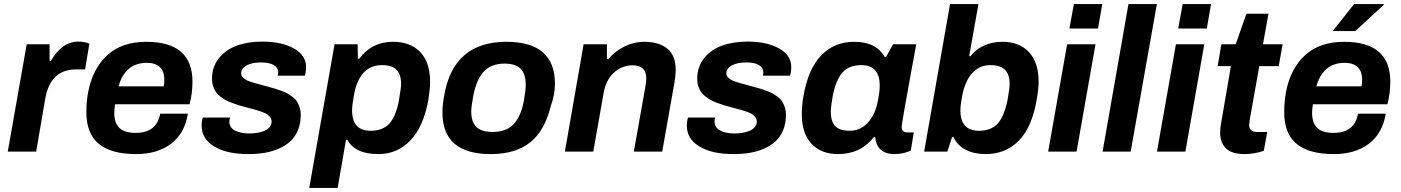

<svg xmlns="http://www.w3.org/2000/svg" viewBox="-20 -743 6865 941"><path d="M18.1 0 110.8 -525.9H223.1V-443.8H229Q283.7 -539.1 363.8 -539.1Q395 -539.1 418 -528.8L397 -402.8H353Q227.5 -402.8 202.1 -261.2L157.2 0Z M647 12.2Q524.9 12.2 464.1 -38.1Q403.3 -88.4 403.3 -192.9Q403.3 -249.5 413.1 -296.9Q435.1 -407.7 506.1 -472.9Q577.1 -538.1 697.3 -538.1Q923.3 -538.1 923.3 -342.8Q923.3 -287.1 909.2 -231.9H543.9Q540 -203.6 540 -190.9Q540 -140.1 565.2 -116Q590.3 -91.8 645 -91.8Q748.5 -91.8 765.1 -186H900.9Q885.3 -88.9 818.1 -38.3Q751 12.2 647 12.2ZM561 -319.8H782.2Q785.2 -332 785.2 -352.1Q785.2 -394 762.9 -414.6Q740.7 -435.1 700.2 -435.1Q593.3 -435.1 561 -319.8Z M1197.3 12.2Q1091.3 12.2 1029.8 -25.1Q968.3 -62.5 968.3 -127Q968.3 -149.4 974.1 -167H1107.9Q1104 -157.7 1104 -147.9Q1104 -117.7 1131.3 -103.3Q1158.7 -88.9 1201.2 -88.9Q1221.2 -88.9 1239.5 -91.8Q1257.8 -94.7 1274.4 -101.3Q1291 -107.9 1301 -119.6Q1311 -131.3 1311 -147Q1311 -153.8 1309.1 -159.7Q1307.1 -165.5 1302.5 -170.7Q1297.9 -175.8 1293.2 -179.9Q1288.6 -184.1 1279.8 -188Q1271 -191.9 1264.4 -194.6Q1257.8 -197.3 1246.1 -200.7Q1234.4 -204.1 1227.1 -206.3Q1219.7 -208.5 1205.6 -212.2Q1191.4 -215.8 1184.1 -217.8Q1163.6 -223.1 1150.1 -227.3Q1136.7 -231.4 1117.7 -238.5Q1098.6 -245.6 1086.2 -252.4Q1073.7 -259.3 1059.8 -270Q1045.9 -280.8 1037.8 -292.7Q1029.8 -304.7 1024.4 -320.8Q1019 -336.9 1019 -356Q1019 -415 1052.5 -457.3Q1085.9 -499.5 1140.6 -519.3Q1195.3 -539.1 1266.1 -539.1Q1360.8 -539.1 1420.4 -505.6Q1480 -472.2 1480 -414.1Q1480 -389.6 1474.1 -372.1H1341.3Q1343.3 -383.8 1343.3 -387.2Q1343.3 -411.1 1321.8 -424.1Q1300.3 -437 1260.3 -437Q1215.3 -437 1188.7 -422.4Q1162.1 -407.7 1162.1 -384.8Q1162.1 -377 1165 -370.6Q1168 -364.3 1174.8 -359.1Q1181.6 -354 1188.7 -350.1Q1195.8 -346.2 1208 -342.3Q1220.2 -338.4 1229.5 -335.7Q1238.8 -333 1254.6 -328.9Q1270.5 -324.7 1280.3 -321.8Q1285.2 -320.3 1294.4 -317.9Q1316.4 -312 1327.6 -308.6Q1338.9 -305.2 1358.6 -298.1Q1378.4 -291 1389.4 -284.7Q1400.4 -278.3 1414.6 -267.6Q1428.7 -256.8 1436 -244.9Q1443.4 -232.9 1448.7 -216.3Q1454.1 -199.7 1454.1 -180.2Q1454.1 -138.7 1440.4 -105.5Q1426.8 -72.3 1403.1 -50.5Q1379.4 -28.8 1346.4 -14.4Q1313.5 0 1276.6 6.1Q1239.7 12.2 1197.3 12.2Z M1495.6 178.2 1619.6 -525.9H1732.9L1733.9 -455.1H1740.7Q1801.8 -538.1 1905.8 -538.1Q1992.2 -538.1 2040 -487.5Q2087.9 -437 2087.9 -341.8Q2087.9 -308.6 2079.6 -253.9Q2055.2 -121.1 1991 -54.4Q1926.8 12.2 1835 12.2Q1719.7 12.2 1682.6 -58.1H1675.8L1634.8 178.2ZM1795.9 -102.1Q1856.4 -102.1 1888.4 -137.5Q1920.4 -172.9 1934.6 -248Q1945.8 -312.5 1945.8 -332Q1945.8 -378.4 1923.3 -401.1Q1900.9 -423.8 1852.5 -423.8Q1739.3 -423.8 1713.9 -272Q1705.6 -227.1 1705.6 -202.1Q1705.6 -102.1 1795.9 -102.1Z M2384.8 12.2Q2148.4 12.2 2148.4 -191.9Q2148.4 -226.6 2156.7 -273.9Q2201.7 -538.1 2461.9 -538.1Q2699.7 -538.1 2699.7 -333Q2699.7 -277.3 2678.7 -221.2Q2649.4 -101.6 2577.6 -44.7Q2505.9 12.2 2384.8 12.2ZM2394.5 -96.2Q2460.4 -96.2 2496.8 -134Q2533.2 -171.9 2547.9 -251Q2556.6 -299.3 2556.6 -329.1Q2556.6 -380.4 2531.7 -405.8Q2506.8 -431.2 2452.6 -431.2Q2387.2 -431.2 2351.3 -392.6Q2315.4 -354 2299.8 -274.9Q2289.6 -218.8 2289.6 -196.8Q2289.6 -145.5 2314.7 -120.8Q2339.8 -96.2 2394.5 -96.2Z M2748.5 0 2840.3 -525.9H2954.6V-453.1H2961.4Q2992.2 -491.2 3039.6 -514.6Q3086.9 -538.1 3137.7 -538.1Q3209.5 -538.1 3250.5 -504.6Q3291.5 -471.2 3291.5 -401.9Q3291.5 -371.1 3283.7 -328.1L3225.6 0H3086.4L3142.6 -315.9Q3147.5 -342.8 3147.5 -358.9Q3147.5 -422.9 3080.6 -422.9Q3028.3 -422.9 2989 -387Q2949.7 -351.1 2938.5 -288.1L2887.7 0Z M3575.2 12.2Q3469.2 12.2 3407.7 -25.1Q3346.2 -62.5 3346.2 -127Q3346.2 -149.4 3352.1 -167H3485.8Q3481.9 -157.7 3481.9 -147.9Q3481.9 -117.7 3509.3 -103.3Q3536.6 -88.9 3579.1 -88.9Q3599.1 -88.9 3617.4 -91.8Q3635.7 -94.7 3652.3 -101.3Q3668.9 -107.9 3679 -119.6Q3689 -131.3 3689 -147Q3689 -153.8 3687 -159.7Q3685.1 -165.5 3680.4 -170.7Q3675.8 -175.8 3671.1 -179.9Q3666.5 -184.1 3657.7 -188Q3648.9 -191.9 3642.3 -194.6Q3635.7 -197.3 3624 -200.7Q3612.3 -204.1 3605 -206.3Q3597.7 -208.5 3583.5 -212.2Q3569.3 -215.8 3562 -217.8Q3541.5 -223.1 3528.1 -227.3Q3514.6 -231.4 3495.6 -238.5Q3476.6 -245.6 3464.1 -252.4Q3451.7 -259.3 3437.7 -270Q3423.8 -280.8 3415.8 -292.7Q3407.7 -304.7 3402.3 -320.8Q3397 -336.9 3397 -356Q3397 -415 3430.4 -457.3Q3463.9 -499.5 3518.6 -519.3Q3573.2 -539.1 3644 -539.1Q3738.8 -539.1 3798.3 -505.6Q3857.9 -472.2 3857.9 -414.1Q3857.9 -389.6 3852.1 -372.1H3719.2Q3721.2 -383.8 3721.2 -387.2Q3721.2 -411.1 3699.7 -424.1Q3678.2 -437 3638.2 -437Q3593.3 -437 3566.7 -422.4Q3540 -407.7 3540 -384.8Q3540 -377 3543 -370.6Q3545.9 -364.3 3552.7 -359.1Q3559.6 -354 3566.7 -350.1Q3573.7 -346.2 3585.9 -342.3Q3598.1 -338.4 3607.4 -335.7Q3616.7 -333 3632.6 -328.9Q3648.4 -324.7 3658.2 -321.8Q3663.1 -320.3 3672.4 -317.9Q3694.3 -312 3705.6 -308.6Q3716.8 -305.2 3736.6 -298.1Q3756.3 -291 3767.3 -284.7Q3778.3 -278.3 3792.5 -267.6Q3806.6 -256.8 3814 -244.9Q3821.3 -232.9 3826.7 -216.3Q3832 -199.7 3832 -180.2Q3832 -138.7 3818.4 -105.5Q3804.7 -72.3 3781 -50.5Q3757.3 -28.8 3724.4 -14.4Q3691.4 0 3654.5 6.1Q3617.7 12.2 3575.2 12.2Z M4086.9 12.2Q4004.4 12.2 3957 -38.6Q3909.7 -89.4 3909.7 -183.1Q3909.7 -226.6 3917.5 -271Q3940.9 -405.8 4005.1 -471.9Q4069.3 -538.1 4166.5 -538.1Q4273.9 -538.1 4315.9 -463.9H4322.8L4356.9 -525.9H4470.7L4446.8 -397Q4398.9 -135.3 4398.9 -121.1Q4398.9 -94.2 4426.8 -94.2H4458.5L4443.8 -4.9Q4406.2 12.2 4363.8 12.2Q4306.6 12.2 4282.7 -25.9Q4271 -47.4 4269.5 -70.8H4262.7Q4197.8 12.2 4086.9 12.2ZM4144.5 -102.1Q4197.3 -102.1 4234.1 -142.6Q4271 -183.1 4283.7 -254.9Q4291.5 -294.9 4291.5 -324.2Q4291.5 -423.8 4201.7 -423.8Q4141.1 -423.8 4109.1 -387.9Q4077.1 -352.1 4061.5 -273.9Q4051.8 -220.2 4051.8 -194.8Q4051.8 -147.5 4073.7 -124.8Q4095.7 -102.1 4144.5 -102.1Z M4811 12.2Q4754.9 12.2 4713.9 -8.5Q4672.9 -29.3 4653.3 -70.8H4646L4623 0H4509.3L4636.2 -723.1H4775.4L4730 -467.8H4736.3Q4793.5 -538.1 4893.1 -538.1Q4975.6 -538.1 5022.9 -487.8Q5070.3 -437.5 5070.3 -342.8Q5070.3 -306.6 5061 -255.9Q5038.6 -120.6 4973.9 -54.2Q4909.2 12.2 4811 12.2ZM4777.3 -102.1Q4838.4 -102.1 4870.4 -138.2Q4902.3 -174.3 4918 -252.9Q4928.2 -309.6 4928.2 -331.1Q4928.2 -377.9 4905.5 -400.9Q4882.8 -423.8 4834 -423.8Q4779.8 -423.8 4744.1 -383.8Q4708.5 -343.8 4695.3 -271Q4687 -228.5 4687 -202.1Q4687 -102.1 4777.3 -102.1Z M5221.2 -603 5243.2 -723.1H5382.3L5361.3 -603ZM5117.2 0 5210 -525.9H5349.1L5256.3 0Z M5383.8 0 5510.7 -723.1H5649.9L5521.5 0Z M5754.4 -603 5776.4 -723.1H5915.5L5894.5 -603ZM5650.4 0 5743.2 -525.9H5882.3L5789.6 0Z M6080.1 12.2Q6017.6 12.2 5988.8 -15.6Q5960 -43.5 5960 -92.8Q5960 -113.8 5964.8 -140.1L6012.7 -418.9H5947.8L5965.8 -525.9H6036.1L6088.9 -675.8H6196.8L6169.9 -525.9H6266.1L6247.1 -418.9H6151.9L6106 -162.1Q6102.1 -134.8 6102.1 -130.9Q6102.1 -96.2 6142.1 -96.2H6190.9L6173.8 -3.9Q6126.5 12.2 6080.1 12.2Z M6511.7 -590.8 6616.7 -723.1H6761.7L6762.7 -720.2L6622.6 -590.8ZM6517.6 12.2Q6395.5 12.2 6334.7 -38.1Q6273.9 -88.4 6273.9 -192.9Q6273.9 -249.5 6283.7 -296.9Q6305.7 -407.7 6376.7 -472.9Q6447.8 -538.1 6567.9 -538.1Q6793.9 -538.1 6793.9 -342.8Q6793.9 -287.1 6779.8 -231.9H6414.6Q6410.6 -203.6 6410.6 -190.9Q6410.6 -140.1 6435.8 -116Q6460.9 -91.8 6515.6 -91.8Q6619.1 -91.8 6635.7 -186H6771.5Q6755.9 -88.9 6688.7 -38.3Q6621.6 12.2 6517.6 12.2ZM6431.6 -319.8H6652.8Q6655.8 -332 6655.8 -352.1Q6655.8 -394 6633.5 -414.6Q6611.3 -435.1 6570.8 -435.1Q6463.9 -435.1 6431.6 -319.8Z"/></svg>

Font: Archivo
Style: Bold Italic
Weight: 700
Italic angle: -10°
Designer: Hector Gatti
Foundry: Omnibus-Type
Version: Version 2.001